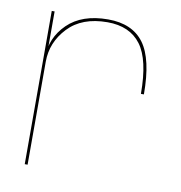

<svg xmlns="http://www.w3.org/2000/svg" viewBox="-71 -662 688 728"><g transform="rotate(10 273.0 -298.0)"><path d="M459 -339H470.5Q470.5 -475 426 -535.2Q381.5 -595.5 288 -595.5Q187.5 -595.5 132.2 -541.5Q77 -487.5 77 -411L82.5 -396.5Q82.5 -471 136 -527.8Q189.5 -584.5 287.5 -584.5Q373.5 -584.5 416.2 -527.5Q459 -470.5 459 -339ZM71.5 0H82.5V-440.5V-590H71.5Z"/></g></svg>

Font: Anybody SemiExpanded Thin
Style: Regular
Weight: 250
Width: 6
Version: Version 1.113;gftools[0.9.25]